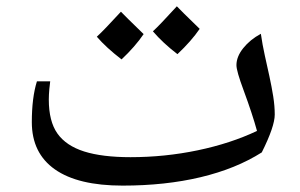

<svg xmlns="http://www.w3.org/2000/svg" viewBox="-20 -577 948 607"><path d="M367.7 9.8Q226.6 9.8 153.6 -41.5Q80.6 -92.8 80.6 -190.9Q80.6 -268.1 96.7 -319.8H138.7Q137.7 -314.5 136 -295.7Q134.3 -276.9 134.3 -262.2Q134.3 -193.4 161.6 -154.8Q189 -116.2 246.1 -98.1Q303.2 -80.1 392.6 -80.1Q501 -80.1 605 -101.8Q709 -123.5 792.5 -163.1Q778.3 -215.3 750 -292Q727.5 -352.5 727.5 -371.1Q727.5 -397.9 749 -424.8Q770.5 -451.7 804.7 -470.2Q809.6 -436 817.1 -402.1Q824.7 -368.2 831.8 -335.4Q838.9 -302.7 843.8 -272.2Q848.6 -241.7 848.6 -214.8Q848.6 -177.2 807.6 -95.2Q726.1 -43.5 614.3 -16.8Q502.4 9.8 367.7 9.8ZM434.1 -469.2Q407.2 -429.7 364.3 -389.2Q315.9 -426.3 286.1 -460.9Q309.1 -481.9 362.3 -540Q372.6 -528.8 434.1 -469.2ZM611.3 -485.8Q585 -447.3 541 -405.8Q495.1 -440.9 463.4 -478Q483.9 -496.6 539.1 -557.1Q549.8 -545.4 611.3 -485.8Z"/></svg>

Font: Sahl Naskh
Style: Regular
Weight: 400
Designer: Pascal Zoghbi
Version: Version 1.001